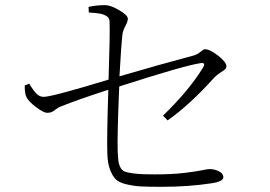

<svg xmlns="http://www.w3.org/2000/svg" viewBox="-20 -761 1040 740"><path d="M626 -296.9 608.4 -315.4Q710 -414.1 762.7 -501Q768.6 -510.7 766.1 -515.1Q763.7 -519.5 752.9 -517.6Q691.4 -508.8 439.5 -427.7Q431.6 -240.2 433.6 -177.7Q434.6 -150.4 437 -136.7Q439.5 -123 446.3 -111.8Q453.1 -100.6 470.7 -96.7Q488.3 -92.8 511.2 -90.8Q534.2 -88.9 578.1 -88.9Q641.6 -88.9 687.5 -94.2Q733.4 -99.6 756.8 -104.5Q780.3 -109.4 788.1 -109.4Q805.7 -109.4 823.2 -101.1Q840.8 -92.8 840.8 -78.1Q840.8 -61.5 795.9 -54.7Q708 -41 601.6 -41Q549.8 -41 522.9 -42.5Q496.1 -43.9 466.8 -50.8Q437.5 -57.6 424.8 -71.3Q412.1 -85 403.3 -109.4Q394.5 -133.8 393.6 -170.9Q391.6 -232.4 397.5 -415Q280.3 -377 216.8 -351.6Q204.1 -346.7 194.8 -339.4Q185.5 -332 179.2 -329.1Q172.9 -326.2 161.1 -326.2Q148.4 -326.2 119.6 -347.7Q90.8 -369.1 82 -386.7Q75.2 -399.4 75.2 -431.6L92.8 -438.5Q108.4 -412.1 120.6 -399.9Q132.8 -387.7 148.4 -387.7Q179.7 -387.7 398.4 -454.1Q404.3 -629.9 402.3 -679.7Q401.4 -692.4 390.1 -699.2Q378.9 -706.1 365.2 -708.5Q351.6 -710.9 322.3 -712.9L321.3 -734.4Q351.6 -741.2 384.8 -741.2Q406.2 -741.2 439.5 -721.7Q472.7 -702.1 472.7 -688.5Q472.7 -678.7 463.4 -661.1Q454.1 -643.6 452.1 -629.9Q447.3 -589.8 440.4 -466.8Q589.8 -510.7 725.6 -546.9Q740.2 -550.8 752.4 -561Q764.6 -571.3 769.5 -571.3Q789.1 -571.3 820.8 -546.4Q852.5 -521.5 852.5 -505.9Q852.5 -498 846.7 -493.2Q840.8 -488.3 828.6 -480.5Q816.4 -472.7 806.6 -462.9Q711.9 -357.4 626 -296.9Z"/></svg>

Font: GenYoMin TW TTF ExtraLight
Style: Regular
Weight: 250
Version: Version 1.300